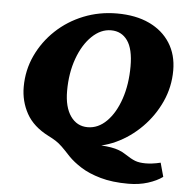

<svg xmlns="http://www.w3.org/2000/svg" viewBox="-52 -633 814 835"><g transform="rotate(5 354.5 -215.5)"><path d="M538.1 151.4Q467.8 151.4 416.5 136.7Q365.2 122.1 330.6 100.1Q295.9 78.1 273.4 54.7Q251 30.3 236.3 16.1Q221.7 2 208 -6.8Q194.3 -15.6 174.8 -25.4Q107.4 -59.6 78.1 -112.8Q48.8 -166 48.8 -228.5Q48.8 -301.8 78.6 -365.7Q108.4 -429.7 160.2 -478.5Q211.9 -527.3 280.3 -554.7Q348.6 -582 425.8 -582Q507.8 -582 566.9 -554.2Q626 -526.4 658.2 -475.6Q690.4 -424.8 690.4 -356.4Q690.4 -284.2 661.1 -219.7Q631.8 -155.3 582 -105Q532.2 -54.7 470.2 -25.9Q408.2 2.9 342.8 2.9L351.6 -5.9Q412.1 -5.9 450.2 0.5Q488.3 6.8 515.6 25.4Q542 43 560.1 49.8Q578.1 56.6 606.4 56.6Q617.2 56.6 634.3 54.7Q651.4 52.7 670.9 47.9L687.5 108.4Q662.1 127 623.5 139.2Q585 151.4 538.1 151.4ZM340.8 -78.1Q386.7 -78.1 423.8 -115.2Q460.9 -152.3 482.4 -215.8Q503.9 -279.3 503.9 -358.4Q503.9 -433.6 478 -470.2Q452.1 -506.8 406.2 -506.8Q361.3 -506.8 322.8 -469.7Q284.2 -432.6 261.2 -369.1Q238.3 -305.7 238.3 -227.5Q238.3 -157.2 266.1 -117.7Q293.9 -78.1 340.8 -78.1Z"/></g></svg>

Font: Crimson Pro Black
Style: Italic
Weight: 900
Italic angle: -12°
Designer: Jacques Le Bailly
Foundry: Baron von Fonthausen
Version: Version 1.003